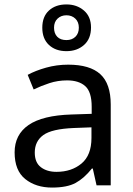

<svg xmlns="http://www.w3.org/2000/svg" viewBox="-20 -837 601 867"><path d="M288 -545Q386 -545 433 -502Q480 -459 480 -365V0H416L399 -76H395Q360 -32 321.5 -11Q283 10 215 10Q142 10 94 -28.5Q46 -67 46 -149Q46 -229 109 -272.5Q172 -316 303 -320L394 -323V-355Q394 -422 365 -448Q336 -474 283 -474Q241 -474 203 -461.5Q165 -449 132 -433L105 -499Q140 -518 188 -531.5Q236 -545 288 -545ZM314 -259Q214 -255 175.5 -227Q137 -199 137 -148Q137 -103 164.5 -82Q192 -61 235 -61Q303 -61 348 -98.5Q393 -136 393 -214V-262ZM280 -606Q231 -606 201 -634Q171 -662 171 -712Q171 -762 201 -789.5Q231 -817 280 -817Q327 -817 359 -789.5Q391 -762 391 -713Q391 -662 359.5 -634Q328 -606 280 -606ZM280 -656Q305 -656 320.5 -671Q336 -686 336 -712Q336 -738 320 -753Q304 -768 280 -768Q256 -768 240 -753Q224 -738 224 -712Q224 -686 238.5 -671Q253 -656 280 -656Z"/></svg>

Font: Noto Sans Adlam Unjoined
Style: Regular
Weight: 400
Designer: Mark Jamra, Neil Patel
Foundry: JamraPatel LLC
Version: Version 3.001